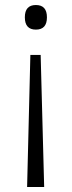

<svg xmlns="http://www.w3.org/2000/svg" viewBox="-20 -561 286 765"><path d="M167 -492Q167 -443 123 -443Q79 -443 79 -492Q79 -541 123 -541Q167 -541 167 -492ZM101 -342H142L156 184H88Z"/></svg>

Font: Noto Sans Arabic Light
Style: Regular
Weight: 300
Designer: Monotype Design Team, Nadine Chahine, Nizar Qandah and Khaled Hosny
Foundry: Monotype Imaging Inc.
Version: Version 2.012; ttfautohint (v1.8.4.7-5d5b)